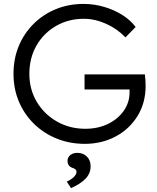

<svg xmlns="http://www.w3.org/2000/svg" viewBox="-20 -725 804 981"><path d="M413 10Q336 10 269.5 -17Q203 -44 153.5 -92.5Q104 -141 76.5 -206Q49 -271 49 -348Q49 -425 76 -490Q103 -555 152 -603.5Q201 -652 266 -678.5Q331 -705 407 -705Q460 -705 511.5 -690Q563 -675 605 -648.5Q647 -622 673 -587L621 -534Q579 -578 522 -603.5Q465 -629 408 -629Q330 -629 266.5 -592.5Q203 -556 166.5 -492.5Q130 -429 130 -348Q130 -268 168 -204.5Q206 -141 271 -104Q336 -67 416 -67Q480 -67 531 -91.5Q582 -116 612 -158.5Q642 -201 642 -253V-268H412V-345H720Q722 -333 723 -316.5Q724 -300 724 -286Q724 -199 682.5 -132Q641 -65 570.5 -27.5Q500 10 413 10ZM343 236 321 203Q343 193 357 179.5Q371 166 371 153Q371 139 351 133Q325 124 325 97Q325 79 339 67.5Q353 56 375 56Q405 56 424 75Q443 94 443 125Q443 161 417 188Q391 215 343 236Z"/></svg>

Font: Lexend Light
Style: Regular
Weight: 300
Designer: Bonnie Shaver-Troup, Thomas Jockin
Foundry: Lexend
Version: Version 1.007; ttfautohint (v1.8.3)